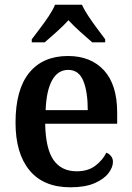

<svg xmlns="http://www.w3.org/2000/svg" viewBox="-20 -786 560 816"><path d="M279 10Q165 10 105.5 -62Q46 -134 46 -265Q46 -405 104 -476.5Q162 -548 269 -548Q366 -548 422 -487Q478 -426 478 -307V-260H172Q174 -154 207.5 -106Q241 -58 306 -58Q354 -58 385 -81.5Q416 -105 432 -137Q443 -133 451.5 -123Q460 -113 460 -98Q460 -75 441 -50Q422 -25 382 -7.5Q342 10 279 10ZM353 -318Q353 -396 334 -442.5Q315 -489 270 -489Q226 -489 201.5 -445Q177 -401 174 -318ZM115 -619Q129 -638 149 -664Q169 -690 187 -717Q205 -744 214 -766H328Q338 -744 356 -717Q374 -690 393.5 -664Q413 -638 427 -619V-606H372Q351 -624 321.5 -650.5Q292 -677 271 -700Q250 -677 221 -651Q192 -625 170 -606H115Z"/></svg>

Font: Noto Serif Myanmar SemiCondensed SemiBold
Style: Regular
Weight: 600
Width: 4
Designer: Ben Mitchell and the Monotype Design Team
Foundry: Monotype Imaging Inc.
Version: Version 2.106; ttfautohint (v1.8.4.7-5d5b)